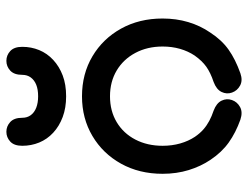

<svg xmlns="http://www.w3.org/2000/svg" viewBox="-110 -682 796 617"><g transform="rotate(-90 288.5 -373.0)"><path d="M213 1Q237 9 253.5 0Q270 -9 276 -26Q282 -43 274 -59.5Q266 -76 242 -85Q224 -91 209 -99Q194 -107 181.5 -118Q169 -129 158 -145Q144 -166 136.5 -192.5Q129 -219 129 -249Q129 -298 149 -336.5Q169 -375 205 -396.5Q241 -418 288 -418Q335 -418 371 -396.5Q407 -375 427.5 -336.5Q448 -298 448 -249Q448 -219 440.5 -193Q433 -167 419 -146Q402 -122 383 -108.5Q364 -95 334 -85Q310 -76 302 -59.5Q294 -43 300 -26Q306 -9 322.5 0Q339 9 362 1Q407 -15 438 -37Q469 -59 493 -96Q515 -128 526.5 -166.5Q538 -205 538 -249Q538 -324 505.5 -382.5Q473 -441 416.5 -474.5Q360 -508 288 -508Q217 -508 160.5 -474.5Q104 -441 71.5 -382.5Q39 -324 39 -249Q39 -204 51 -165Q63 -126 84 -95Q108 -59 139.5 -36.5Q171 -14 213 1ZM447 -700Q447 -726 433.5 -738.5Q420 -751 402 -751Q384 -751 370.5 -738.5Q357 -726 357 -700Q357 -684 348.5 -672.5Q340 -661 325 -655Q310 -649 288 -649Q267 -649 251.5 -655Q236 -661 227.5 -672.5Q219 -684 219 -700Q219 -726 205.5 -738.5Q192 -751 174 -751Q156 -751 142.5 -738.5Q129 -726 129 -700Q129 -671 139.5 -645.5Q150 -620 171 -600.5Q192 -581 221.5 -570Q251 -559 288 -559Q326 -559 355 -570Q384 -581 405 -600.5Q426 -620 436.5 -645.5Q447 -671 447 -700Z"/></g></svg>

Font: Tilt Neon
Style: Regular
Weight: 400
Designer: Andy Clymer
Foundry: Andy Clymer
Version: Version 1.000